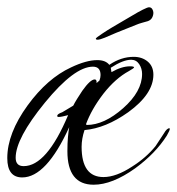

<svg xmlns="http://www.w3.org/2000/svg" viewBox="-23 -498 486 527"><path d="M234 9Q162 9 162 -83Q162 -105 163.5 -121.5Q165 -138 167 -149Q104 -11 38 -11Q-3 -11 -3 -64Q-3 -132 53 -209Q107 -283 172 -313Q214 -333 244 -333Q267 -333 277 -320Q309 -342 344 -342Q367 -342 382.5 -329Q398 -316 398 -293Q398 -240 329 -190Q267 -146 209 -141Q201 -117 201 -95Q201 -12 261 -12Q296 -12 340 -41Q359 -53 375 -67Q391 -81 404 -97L427 -132Q435 -146 442 -146Q443 -146 443 -144Q443 -140 435 -126Q404 -77 348 -36Q285 9 234 9ZM215 -155Q263 -155 315 -201Q367 -247 367 -295Q367 -310 359 -322Q351 -334 337 -334Q315 -334 281 -312L283 -300Q311 -316 334 -316Q345 -316 345 -313Q345 -311 331 -303Q294 -283 261 -241Q228 -198 213 -157Q213 -157 215 -155ZM42 -42Q105 -42 164 -182Q156 -180 149.5 -178.5Q143 -177 138 -177Q134 -177 134 -180Q134 -185 148 -190L178 -208Q182 -216 188.5 -226.5Q195 -237 203 -249Q225 -280 237 -280Q243 -280 242 -270L250 -277Q253 -285 253 -292Q253 -315 232 -315Q181 -315 100 -216Q20 -118 20 -65Q20 -42 42 -42ZM245 -389Q240 -389 240 -392Q240 -394 256.5 -405Q273 -416 285 -423Q293 -428 308 -436.5Q323 -445 339.5 -455Q356 -465 369 -471.5Q382 -478 386 -478Q392 -478 395 -473Q398 -468 398 -463Q398 -456 394.5 -449.5Q391 -443 383 -440Q376 -438 367 -435.5Q358 -433 351 -430Q336 -424 323.5 -419Q311 -414 296 -408Q278 -400 264.5 -394.5Q251 -389 245 -389Z"/></svg>

Font: Love Light
Style: Regular
Weight: 400
Designer: Robert E. Leuschke
Foundry: Robert E. Leuschke
Version: Version 1.010; ttfautohint (v1.8.3)